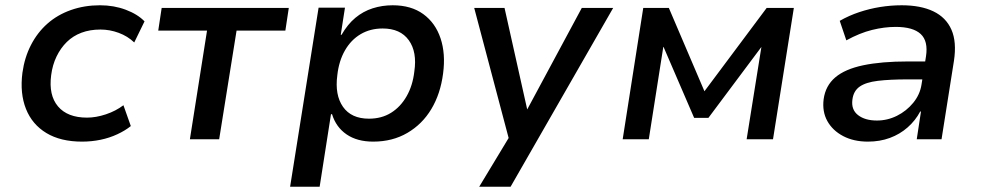

<svg xmlns="http://www.w3.org/2000/svg" viewBox="-20 -528 3720 728"><path d="M291 9Q210 9 156 -23.5Q102 -56 78.5 -115Q55 -174 65 -252Q73 -310 97.5 -357.5Q122 -405 160 -438.5Q198 -472 249 -490Q300 -508 359 -508Q412 -508 457 -491Q502 -474 528 -447L489 -367Q464 -391 430 -403.5Q396 -416 361 -416Q321 -416 289 -404Q257 -392 233.5 -369Q210 -346 194.5 -314Q179 -282 174 -243Q164 -167 200 -124.5Q236 -82 310 -82Q344 -82 381.5 -94.5Q419 -107 448 -129L476 -50Q455 -33 425 -19Q395 -5 361 2Q327 9 291 9Z M700 0 765 -412H580L593 -498H1075L1062 -412H877L811 0Z M1080 180 1188 -499H1288L1272 -396H1275Q1298 -436 1327.5 -460.5Q1357 -485 1393 -496.5Q1429 -508 1469 -508Q1539 -508 1585 -474.5Q1631 -441 1650.5 -382.5Q1670 -324 1660 -249Q1650 -172 1615.5 -114.5Q1581 -57 1524.5 -24Q1468 9 1395 9Q1334 9 1294 -18.5Q1254 -46 1239 -95H1235L1192 180ZM1379 -78Q1427 -78 1463 -100.5Q1499 -123 1522 -163.5Q1545 -204 1551 -257Q1562 -331 1530 -375.5Q1498 -420 1431 -420Q1384 -420 1347.5 -398.5Q1311 -377 1288 -337Q1265 -297 1259 -243Q1249 -168 1280.5 -123Q1312 -78 1379 -78Z M1797 180 1922 -27 1917 27 1778 -498H1893L1979 -113L2186 -498H2305L1916 180Z M2341 0 2419 -498H2516L2651 -182L2887 -498H2990L2911 0H2811L2867 -350L2666 -81H2612L2496 -350H2495L2440 0Z M3271 9Q3217 9 3177 -12Q3137 -33 3117 -69Q3097 -105 3103 -152Q3110 -203 3147 -234.5Q3184 -266 3253 -280.5Q3322 -295 3423 -295H3504L3494 -227H3422Q3354 -227 3308.5 -221.5Q3263 -216 3239.5 -199.5Q3216 -183 3212 -150Q3207 -112 3233.5 -91.5Q3260 -71 3305 -71Q3345 -71 3381 -89Q3417 -107 3442.5 -138Q3468 -169 3474 -207L3491 -314Q3500 -372 3471 -399Q3442 -426 3376 -426Q3333 -426 3286.5 -414.5Q3240 -403 3189 -375L3164 -449Q3199 -469 3238 -482Q3277 -495 3317.5 -501.5Q3358 -508 3399 -508Q3471 -508 3519 -485Q3567 -462 3587.5 -415.5Q3608 -369 3597 -297L3550 0H3456L3472 -105H3469Q3451 -71 3421.5 -45Q3392 -19 3354 -5Q3316 9 3271 9Z"/></svg>

Font: Nunito Sans 7pt SemiBold
Style: Italic
Weight: 600
Italic angle: -9°
Designer: Vernon Adams
Foundry: Vernon Adams
Version: Version 3.101;gftools[0.9.27]